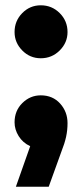

<svg xmlns="http://www.w3.org/2000/svg" viewBox="-20 -548 306 725"><path d="M134 -328Q93 -328 64 -357.5Q35 -387 35 -427Q35 -469 64 -498.5Q93 -528 134 -528Q176 -528 205.5 -498.5Q235 -469 235 -427Q235 -387 205.5 -357.5Q176 -328 134 -328ZM40 157 94 4Q66 -9 50.5 -34Q35 -59 35 -86Q35 -130 64.5 -159Q94 -188 134 -188Q179 -188 207 -157Q235 -126 235 -83Q235 -56 229.5 -31Q224 -6 212 24L164 157Z"/></svg>

Font: MuseoModerno Thin ExtraBold
Style: Regular
Weight: 800
Version: Version 1.002